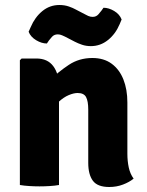

<svg xmlns="http://www.w3.org/2000/svg" viewBox="-20 -740 587 768"><path d="M125.5 -506Q170.5 -506 193.2 -475.2Q216 -444.5 216 -392.5V0Q199.5 3 178.8 4.2Q158 5.5 138 5.5Q118.5 5.5 97.8 4.2Q77 3 59.5 0V-499L66.5 -506ZM489.5 -125Q489.5 -96 495 -70.2Q500.5 -44.5 514.5 -25.5Q497.5 -11.5 472 -1.8Q446.5 8 417 8Q370 8 351.5 -17Q333 -42 333 -88.5V-301.5Q333 -335.5 324.2 -351.8Q315.5 -368 290.5 -368Q275 -368 254.8 -359.5Q234.5 -351 214.2 -332.2Q194 -313.5 178.5 -282V-419Q214 -453 255.2 -480.5Q296.5 -508 349.5 -508Q395.5 -508 426.5 -485.2Q457.5 -462.5 473.5 -422.5Q489.5 -382.5 489.5 -330ZM343.5 -555.5Q324.5 -555.5 308.2 -561Q292 -566.5 279.5 -573L240 -593.5Q236.5 -595 228.2 -598.8Q220 -602.5 211 -602.5Q197 -602.5 188.2 -593Q179.5 -583.5 176 -578.5L167.5 -566Q146.5 -566 124.5 -579.2Q102.5 -592.5 94.5 -613L103 -632Q119.5 -671 149.2 -695.5Q179 -720 217.5 -720Q238.5 -720 255.5 -714Q272.5 -708 282 -702.5L321.5 -682Q324.5 -680 333 -676.2Q341.5 -672.5 350.5 -672.5Q364.5 -672.5 373.2 -682.2Q382 -692 385.5 -697L394 -709Q415 -709 436.8 -696Q458.5 -683 466.5 -662L458.5 -643Q442 -604 411.8 -579.8Q381.5 -555.5 343.5 -555.5Z"/></svg>

Font: Signika Light
Style: Bold
Weight: 700
Version: Version 2.003;gftools[0.9.32]